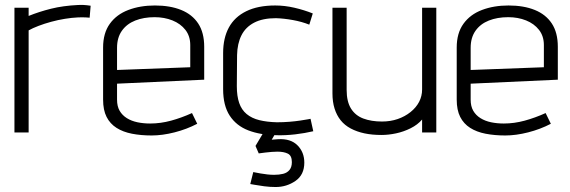

<svg xmlns="http://www.w3.org/2000/svg" viewBox="-20 -532 2290 771"><path d="M340 -461 344 -509Q344 -509 329 -511Q314 -513 294 -512Q233 -509 185 -497Q137 -485 95 -468V-501H38V0H95V-410Q111 -419 134.5 -428Q158 -437 185.5 -444.5Q213 -452 241 -456.5Q269 -461 292 -462Q311 -463 325.5 -462Q340 -461 340 -461Z M450 -132V-196L800 -212V-344Q800 -401 776 -437.5Q752 -474 707.5 -492Q663 -510 602 -510Q543 -510 495.5 -492Q448 -474 421 -436.5Q394 -399 394 -341V-132Q394 -90 408 -62.5Q422 -35 448 -18.5Q474 -2 510 5Q546 12 589 12Q632 12 681 -0.5Q730 -13 772 -35L751 -78Q709 -59 667 -47.5Q625 -36 583 -36Q556 -36 532 -41Q508 -46 489.5 -57.5Q471 -69 460.5 -87Q450 -105 450 -132ZM744 -351V-262L450 -251V-340Q450 -381 469.5 -408.5Q489 -436 523 -449.5Q557 -463 601 -463Q640 -463 672.5 -450Q705 -437 724.5 -412Q744 -387 744 -351Z M1097 -15H1047L1006 54L1019 84Q1033 82 1046 80.5Q1059 79 1071 78Q1083 77 1094 77Q1120 77 1136 85Q1152 93 1152 119Q1152 139 1142.5 150.5Q1133 162 1117 166Q1101 170 1081 170Q1068 170 1054 168.5Q1040 167 1026 164.5Q1012 162 997 159L985 207Q986 207 1002 210Q1018 213 1041 216Q1064 219 1087 219Q1131 219 1166.5 194.5Q1202 170 1202 121Q1202 79 1174.5 51.5Q1147 24 1097 27Q1090 28 1083.5 28Q1077 28 1071 29ZM1222 -433 1236 -478Q1201 -492 1162 -501Q1123 -510 1085 -510Q1016 -510 969 -487Q922 -464 899 -421.5Q876 -379 876 -319V-174Q876 -108 902.5 -67.5Q929 -27 977 -8.5Q1025 10 1090 11Q1127 12 1165.5 7.5Q1204 3 1238 -5L1227 -55Q1228 -55 1217 -53Q1206 -51 1186.5 -48Q1167 -45 1142.5 -43Q1118 -41 1092 -41Q1052 -42 1021.5 -49.5Q991 -57 970.5 -74Q950 -91 940.5 -118.5Q931 -146 931 -186L932 -311Q933 -357 949.5 -390Q966 -423 1000.5 -441Q1035 -459 1088 -459Q1120 -458 1156 -451.5Q1192 -445 1222 -433Z M1675 -52V0H1732V-501H1675V-173Q1675 -146 1663 -123Q1651 -100 1628.5 -82Q1606 -64 1577 -54Q1548 -44 1514 -44Q1471 -44 1439 -56Q1407 -68 1389.5 -96Q1372 -124 1372 -171V-501H1315V-157Q1315 -123 1323.5 -96Q1332 -69 1348 -49Q1364 -29 1388.5 -16Q1413 -3 1443.5 3.5Q1474 10 1512 10Q1540 10 1570.5 3.5Q1601 -3 1629 -17Q1657 -31 1675 -52Z M1870 -132V-196L2220 -212V-344Q2220 -401 2196 -437.5Q2172 -474 2127.5 -492Q2083 -510 2022 -510Q1963 -510 1915.5 -492Q1868 -474 1841 -436.5Q1814 -399 1814 -341V-132Q1814 -90 1828 -62.5Q1842 -35 1868 -18.5Q1894 -2 1930 5Q1966 12 2009 12Q2052 12 2101 -0.5Q2150 -13 2192 -35L2171 -78Q2129 -59 2087 -47.5Q2045 -36 2003 -36Q1976 -36 1952 -41Q1928 -46 1909.5 -57.5Q1891 -69 1880.5 -87Q1870 -105 1870 -132ZM2164 -351V-262L1870 -251V-340Q1870 -381 1889.5 -408.5Q1909 -436 1943 -449.5Q1977 -463 2021 -463Q2060 -463 2092.5 -450Q2125 -437 2144.5 -412Q2164 -387 2164 -351Z"/></svg>

Font: AdventPro_ExpandedRegular
Style: ExpandedRegular
Weight: 400
Width: 7
Designer: VivaRado, Andreas Kalpakidis
Foundry: VivaRado, Andreas Kalpakidis
Version: Version 3.000